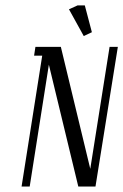

<svg xmlns="http://www.w3.org/2000/svg" viewBox="-20 -684 452 704"><path d="M59.1 0 134.8 -480H105L109.9 -512.2H203.1L311 -64.9L381.8 -512.2H412.1L330.1 0H267.1L159.2 -446.8L88.9 0ZM232.9 -649.9 264.2 -664.1H291L316.9 -565.9L287.1 -551.8Z"/></svg>

Font: Gawaa
Style: Italic
Weight: 400
Designer: T. Christopher White
Version: Version 1.0